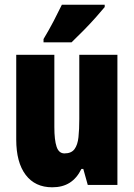

<svg xmlns="http://www.w3.org/2000/svg" viewBox="-20 -786 569 816"><path d="M479 -553V0H353L334 -68H326Q307 -29 276.5 -9.5Q246 10 202 10Q129 10 89 -43Q49 -96 49 -193V-553H211V-246Q211 -191 220.5 -162.5Q230 -134 254 -134Q283 -134 296.5 -152Q310 -170 313.5 -203Q317 -236 317 -280V-553ZM425 -756Q411 -739 387.5 -712.5Q364 -686 336.5 -658Q309 -630 284 -606H165V-620Q189 -660 208 -696.5Q227 -733 243 -766H425Z"/></svg>

Font: Noto Sans Gujarati UI ExtraCondensed Black
Style: Regular
Weight: 900
Width: 2
Designer: Jelle Bosma - Monotype Design Team, Universal Thirst
Foundry: Monotype Imaging Inc.
Version: Version 2.106; ttfautohint (v1.8.4.7-5d5b)